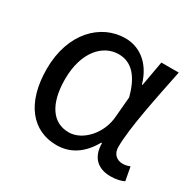

<svg xmlns="http://www.w3.org/2000/svg" viewBox="-128 -702 881 861"><g transform="rotate(30 312.5 -272.0)"><path d="M260 13C331 13 388 -24 429 -97H433C433 -22 476 13 540 13C572 13 595 6 609 -1L596 -71C585 -66 571 -63 559 -63C529 -63 505 -82 505 -119C505 -218 544 -400 573 -543H483L460 -414H457C427 -517 357 -557 290 -557C164 -557 52 -448 52 -262C52 -83 137 13 260 13ZM279 -64C195 -64 146 -136 146 -263C146 -406 220 -480 299 -480C350 -480 406 -453 436 -335L427 -232C421 -140 350 -64 279 -64Z"/></g></svg>

Font: Noto Sans CJK JP
Style: Regular
Weight: 400
Designer: Ryoko NISHIZUKA 西塚涼子 (kana, bopomofo & ideographs); Paul D. Hunt (Latin, Greek & Cyrillic); Sandoll Communications 산돌커뮤니
Foundry: Adobe
Version: Version 2.004;hotconv 1.0.118;makeotfexe 2.5.65603